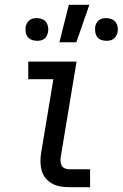

<svg xmlns="http://www.w3.org/2000/svg" viewBox="-20 -775 508 795"><path d="M267 0Q248 0 230 -3Q212 -6 196.5 -14.5Q181 -23 169.5 -36.5Q158 -50 153 -67Q148 -84 147.5 -102.5Q147 -121 150 -140L201 -447H97V-520H297L232 -128Q230 -118 230.5 -108Q231 -98 235 -90Q239 -82 248 -78Q257 -74 267 -74H353V0ZM421 -606Q409 -606 398.5 -610Q388 -614 382 -622.5Q376 -631 374.5 -642Q373 -653 374 -664Q376 -672 379.5 -679.5Q383 -687 390 -692Q397 -697 404.5 -698.5Q412 -700 420 -700Q431 -700 441.5 -696Q452 -692 458.5 -683.5Q465 -675 467 -664Q469 -653 467 -642Q465 -634 461 -626.5Q457 -619 450 -614Q443 -609 435.5 -607.5Q428 -606 421 -606ZM133 -606Q122 -606 111.5 -610Q101 -614 94.5 -622.5Q88 -631 86.5 -642Q85 -653 86 -664Q88 -672 92 -679.5Q96 -687 103 -692Q110 -697 117.5 -698.5Q125 -700 132 -700Q144 -700 154.5 -696Q165 -692 171 -683.5Q177 -675 179 -664Q181 -653 179 -642Q177 -634 173.5 -626.5Q170 -619 163 -614Q156 -609 148.5 -607.5Q141 -606 133 -606ZM226 -600 265 -755H350L296 -600Z"/></svg>

Font: Iosevka Custom Oblique
Style: Regular
Weight: 400
Italic angle: -9°
Designer: Belleve Invis
Foundry: Belleve Invis
Version: Version 27.0.1